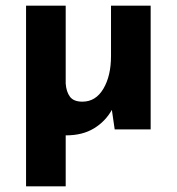

<svg xmlns="http://www.w3.org/2000/svg" viewBox="-20 -457 624 678"><path d="M213 21H212V201H72V-437H212V-162Q214 -133 227 -115.5Q240 -98 271 -98Q318 -98 345 -143.5Q372 -189 372 -259V-437H512V0H385L375 -69Q352 -28 311.5 -3.5Q271 21 213 21Z"/></svg>

Font: Synthetic
Style: Bold
Weight: 700
Designer: Santiago Orozco
Foundry: Typemade
Version: Version 2.000; ttfautohint (v1.8.4.7-5d5b)